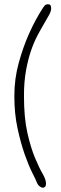

<svg xmlns="http://www.w3.org/2000/svg" viewBox="-20 -858 283 897"><path d="M152 -6Q148 -17 131 -50.5Q114 -84 95.5 -136.5Q77 -189 62 -258Q47 -327 47 -409Q47 -491 68 -566Q89 -641 115 -699Q145 -767 183 -825Q183 -824 188 -831Q193 -838 204 -838Q213 -838 216 -833Q219 -828 219 -819Q219 -806 209.5 -788.5Q200 -771 186 -747.5Q172 -724 155.5 -693Q139 -662 125 -621.5Q111 -581 101.5 -528.5Q92 -476 92 -411Q92 -307 108 -237Q124 -167 143.5 -120.5Q163 -74 179 -46.5Q195 -19 195 0Q195 10 190.5 14.5Q186 19 181 19Q173 19 164.5 12Q156 5 152 -6Z"/></svg>

Font: Life Savers
Style: Regular
Weight: 400
Designer: Pablo Impallari, Rodrigo Fuenzalida, Brenda Gallo
Foundry: Pablo Impallari, Rodrigo Fuenzalida, Brenda Gallo
Version: Version 3.001; ttfautohint (v0.95) -l 8 -r 50 -G 200 -x 14 -